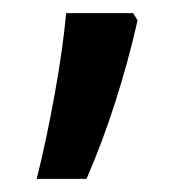

<svg xmlns="http://www.w3.org/2000/svg" viewBox="-20 -140 287 293"><path d="M190 -109Q176 -47 156 15.5Q136 78 112 133H36Q51 73 63.5 3.5Q76 -66 81 -120H183Z"/></svg>

Font: Noto Sans Lao UI Cond Med
Style: Regular
Weight: 500
Width: 3
Designer: Monotype Design Team
Foundry: Monotype Imaging Inc.
Version: Version 2.000; ttfautohint (v1.8.4.7-5d5b)